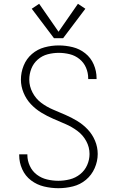

<svg xmlns="http://www.w3.org/2000/svg" viewBox="-20 -982 616 1010"><path d="M287 8Q326 8 364 -1.5Q402 -11 432 -36Q462 -61 478 -97.5Q494 -134 494 -172Q494 -208 480 -241.5Q466 -275 441.5 -301Q417 -327 386.5 -345.5Q356 -364 323.5 -378Q291 -392 258 -406Q225 -420 196.5 -441.5Q168 -463 151 -495.5Q134 -528 134 -563Q134 -593 145 -621Q156 -649 179 -669Q202 -689 231 -696.5Q260 -704 289 -704Q318 -704 346.5 -697Q375 -690 398 -671.5Q421 -653 432.5 -626Q444 -599 444 -570V-566H488V-571Q488 -608 473 -643Q458 -678 428.5 -701.5Q399 -725 362.5 -734Q326 -743 289 -743Q251 -743 214 -733Q177 -723 148 -698Q119 -673 104.5 -637Q90 -601 90 -563Q90 -528 104 -494Q118 -460 142.5 -434Q167 -408 197.5 -389.5Q228 -371 260.5 -357Q293 -343 325.5 -329Q358 -315 387 -293.5Q416 -272 433.5 -240Q451 -208 451 -172Q451 -142 438.5 -113.5Q426 -85 401.5 -65.5Q377 -46 347 -38.5Q317 -31 287 -31Q257 -31 227.5 -38Q198 -45 174 -63Q150 -81 137 -109Q124 -137 124 -166V-170H81V-165Q81 -127 97 -91.5Q113 -56 143.5 -33Q174 -10 211.5 -1Q249 8 287 8ZM264 -781H312L429 -936L390 -962L288 -815L186 -962L147 -936Z"/></svg>

Font: Iosevka Sparkle Extralight
Style: Regular
Weight: 200
Designer: Belleve Invis
Foundry: Belleve Invis
Version: Version 4.5.0; ttfautohint (v1.8.3)